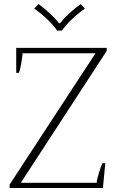

<svg xmlns="http://www.w3.org/2000/svg" viewBox="-20 -939 591 959"><path d="M151 -896 172 -919Q237 -871 275 -823H280Q318 -871 383 -919L404 -896Q333 -846 289 -786H266Q222 -846 151 -896ZM28 -17 457 -673H93Q91 -650 85.5 -619Q80 -588 74 -575H61V-700H513V-685L84 -26H463Q464 -43 474 -75.5Q484 -108 492 -124H506L494 0H28Z"/></svg>

Font: Trirong ExtraLight
Style: Regular
Weight: 275
Designer: Katatrad Team
Foundry: CadsonDemak
Version: Version 1.001